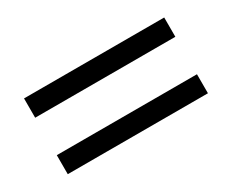

<svg xmlns="http://www.w3.org/2000/svg" viewBox="-54 -580 708 586"><g transform="rotate(-30 300.0 -287.5)"><path d="M53 -353V-421H547V-353ZM53 -154V-221H547V-154Z"/></g></svg>

Font: Mulish Medium
Style: Regular
Weight: 500
Designer: Vernon Adams
Foundry: Vernon Adams
Version: Version 3.603; ttfautohint (v1.8.3)